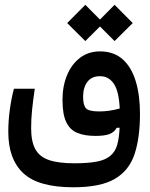

<svg xmlns="http://www.w3.org/2000/svg" viewBox="-20 -565 626 801"><path d="M286.1 216.3Q140.1 216.3 77.4 157.7Q14.6 99.1 14.6 -14.6Q14.6 -61 21 -107.7Q27.3 -154.3 38.1 -194.8H125Q117.7 -144 113.8 -106.2Q109.9 -68.4 109.9 -30.3Q109.9 25.4 127.4 57.4Q145 89.4 184.6 102.8Q224.1 116.2 289.6 116.2Q348.1 116.2 384.5 109.1Q420.9 102.1 441.4 84Q460.9 67.4 469 39.1Q477.1 10.7 479 -32.2L466.8 -31.7Q456.5 -13.2 436.3 -5.6Q416 2 378.4 2Q333 2 302.2 -10.7Q271.5 -23.4 256.1 -56.2Q240.7 -88.9 240.7 -147.9Q240.7 -205.6 259.8 -251.5Q278.8 -297.4 314 -324Q349.1 -350.6 397 -350.6Q454.6 -350.6 491.5 -317.9Q528.3 -285.2 546.1 -226.6Q564 -168 564 -90.3Q564 9.3 541.5 77.6Q519 146 459.2 181.2Q399.4 216.3 286.1 216.3ZM479.5 -112.3Q476.1 -184.6 454.8 -215.8Q433.6 -247.1 397 -247.1Q362.3 -247.1 344.5 -223.4Q326.7 -199.7 326.7 -161.1Q326.7 -126.5 338.6 -113.3Q350.6 -100.1 394.5 -100.1Q435.5 -100.1 479.5 -112.3ZM458 -393.6 397 -454.6 335.9 -393.6 260.3 -468.8 335.9 -544.9 397 -483.4 458 -544.9 533.7 -468.8Z"/></svg>

Font: Cascadia Code NF
Style: Regular
Weight: 400
Monospace: yes
Designer: Aaron Bell
Foundry: Saja Typeworks
Version: Version 2404.023; ttfautohint (v1.8.4)